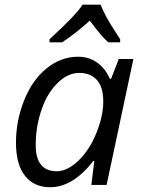

<svg xmlns="http://www.w3.org/2000/svg" viewBox="-20 -786 605 816"><path d="M131.8 -168.9Q131.8 -58.1 222.2 -58.1Q266.6 -58.6 313.5 -103.5Q360.4 -148.4 389.6 -220.7Q418.9 -293 418.9 -355Q418.9 -416.5 391.6 -446.3Q364.3 -476.1 316.4 -476.1Q268.6 -476.1 225.6 -434.1Q181.6 -392.1 156.7 -320.3Q131.8 -248.5 131.8 -168.9ZM312 -544.9Q356.9 -544.9 392.1 -520.5Q427.2 -496.1 446.8 -451.2H452.1L484.9 -535.2H546.9L433.1 0H368.2L380.9 -102.1H377Q289.6 9.8 192.9 9.8Q125 9.8 86.4 -38.6Q47.9 -86.9 47.9 -179.7Q47.9 -272.5 82.5 -359.4Q117.2 -446.3 178.2 -495.6Q239.3 -544.9 312 -544.9ZM490.7 -606H440.4Q412.6 -629.4 361.8 -698.2Q296.4 -640.1 243.7 -606H190.4V-619.1Q307.1 -726.1 330.6 -766.1H407.7Q425.8 -717.8 470.2 -651.4L490.7 -619.1Z"/></svg>

Font: OpenSans-Italic
Style: Italic
Weight: 400
Italic angle: -12°
Foundry: Ascender Corporation
Version: Version 1.10